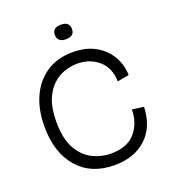

<svg xmlns="http://www.w3.org/2000/svg" viewBox="-125 -749 758 855"><g transform="rotate(-20 254.0 -322.0)"><path d="M273 13Q163 13 100 -59Q37 -131 37 -255Q37 -336 65 -396.5Q93 -457 144.5 -490.5Q196 -524 267 -524Q332 -524 376 -498.5Q420 -473 443.5 -432Q467 -391 468 -343L413 -333Q411 -398 370 -433.5Q329 -469 269 -469Q240 -469 209.5 -459Q179 -449 152.5 -424.5Q126 -400 110 -359.5Q94 -319 94 -257Q94 -177 120.5 -129.5Q147 -82 188.5 -61.5Q230 -41 276 -41Q353 -41 391 -85.5Q429 -130 429 -194L484 -187Q481 -93 424 -40Q367 13 273 13ZM261 -588Q240 -588 230 -597.5Q220 -607 220 -623Q220 -657 261 -657Q301 -657 301 -622Q301 -588 261 -588Z"/></g></svg>

Font: Bricolage Grotesque 48pt ExtraLight
Style: Regular
Weight: 200
Designer: Mathieu Triay
Foundry: Atelier Triay
Version: Version 1.000; ttfautohint (v1.8.4.7-5d5b);gftools[0.9.32]